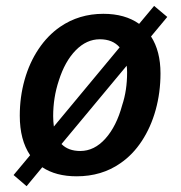

<svg xmlns="http://www.w3.org/2000/svg" viewBox="-20 -599 625 663"><path d="M26.9 5.4 84 -63Q48.3 -115.7 48.3 -199.7Q48.3 -264.2 64.9 -323.2Q81.5 -382.3 113 -429.4Q144.5 -476.6 187.5 -506.3Q252.9 -551.3 336.9 -551.3Q411.6 -551.3 460.4 -516.6L512.2 -578.6L557.6 -540.5L501.5 -473.1Q534.2 -422.4 534.2 -345.7Q534.2 -279.8 517.6 -219.7Q501 -159.7 469.7 -112.1Q438.5 -64.5 395.5 -35.2Q331.1 9.8 244.6 9.8Q172.9 9.8 126 -21.5L71.8 43.9ZM401.9 -235.8Q418.9 -286.6 418.9 -348.6Q418.9 -361.3 417.5 -372.1L192.4 -101.6Q215.8 -77.6 257.3 -77.6Q305.7 -77.6 344 -120.4Q382.3 -163.1 401.9 -235.8ZM166 -162.1 393.1 -435.5Q369.1 -463.4 324.7 -463.4Q278.8 -463.4 241.5 -425.3Q204.1 -387.2 183.1 -320.8Q163.6 -262.2 163.6 -198.2Q163.6 -180.2 166 -162.1Z"/></svg>

Font: Viking Open Sans Light
Style: Bold Italic
Weight: 600
Italic angle: -12°
Foundry: Ascender Corporation
Version: Version 2.000